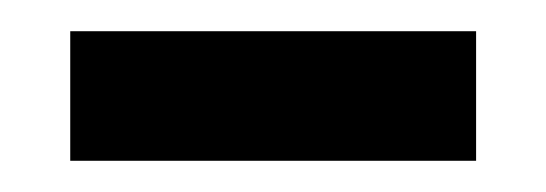

<svg xmlns="http://www.w3.org/2000/svg" viewBox="-20 -334 350 123"><path d="M25 -231H285V-314H25Z"/></svg>

Font: Noto Serif Myanmar Medium
Style: Regular
Weight: 500
Designer: Ben Mitchell and the Monotype Design Team
Foundry: Monotype Imaging Inc.
Version: Version 2.106